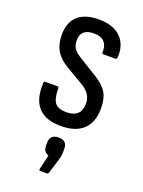

<svg xmlns="http://www.w3.org/2000/svg" viewBox="-138 -560 636 853"><g transform="rotate(20 179.5 -134.0)"><path d="M180 8Q35 8 42 -144Q42 -153 50 -153H106Q113 -153 113 -145Q113 -98 128 -78Q143 -58 182 -58Q252 -58 252 -124Q252 -169 206 -197L121 -247Q82 -270 64 -300.5Q46 -331 46 -375Q46 -434 80 -464.5Q114 -495 179 -495Q247 -495 282.5 -460Q318 -425 314 -365Q313 -356 306 -356H250Q247 -356 244.5 -358Q242 -360 243 -368Q244 -396 228 -412.5Q212 -429 179 -429Q117 -429 117 -375Q117 -351 127.5 -335.5Q138 -320 164 -305L247 -254Q289 -228 305.5 -200Q322 -172 322 -127Q322 -61 286 -26.5Q250 8 180 8ZM163 227Q157 227 158 219L174 150Q149 142 149 113V97Q149 78 160 68.5Q171 59 189 59Q230 59 230 97V113Q230 126 227.5 137Q225 148 221 160L202 222Q199 227 194 227Z"/></g></svg>

Font: Sofia Sans Cond
Style: Regular
Weight: 400
Width: 3
Designer: Botio Nikoltchev, Ani Petrova
Foundry: lettersoup
Version: Version 4.100; ttfautohint (v1.8.3)